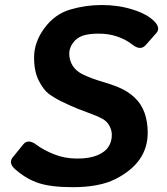

<svg xmlns="http://www.w3.org/2000/svg" viewBox="-20 -737 674 773"><path d="M41 -55.7Q12.7 -80.6 31.2 -103.5L73.7 -155.8Q93.3 -179.7 127.9 -153.3Q155.3 -132.8 198 -115.7Q240.7 -98.6 290.5 -98.6Q340.3 -98.6 371.8 -111.8Q403.3 -125 416.7 -146Q430.2 -167 430.2 -193.8Q430.2 -212.9 420.2 -231Q410.2 -249 392.3 -258.8Q374.5 -268.6 351.6 -276.9Q322.3 -287.6 294.4 -298.6Q266.6 -309.6 228.5 -328.1Q197.8 -343.3 176.5 -359.1Q155.3 -375 136.2 -412.1Q117.2 -449.2 117.2 -505.4Q117.2 -567.4 158.9 -623.8Q200.7 -680.2 262.5 -698.5Q324.2 -716.8 390.1 -716.8Q456.5 -716.8 513.9 -698.7Q571.3 -680.7 599.6 -652.8Q627.9 -625 609.9 -604.5L566.9 -555.7Q545.9 -531.7 513.2 -557.1Q488.3 -577.1 453.6 -589.4Q418.9 -601.6 377.4 -601.6Q335.9 -601.6 311.8 -592.8Q287.6 -584 273.2 -563.5Q258.8 -543 258.8 -521.5Q258.8 -504.4 264.6 -488.5Q270.5 -472.7 282.7 -459.5Q294.9 -446.3 317.4 -435.5Q348.6 -420.9 389.2 -408.9Q429.7 -397 455.6 -386.2Q493.7 -370.6 521.2 -345Q548.8 -319.3 561.8 -283.2Q574.7 -247.1 574.7 -203.1Q574.7 -142.6 542.7 -96.2Q510.7 -49.8 445.8 -16.6Q380.9 16.6 272.9 16.6Q186 16.6 136 0.2Q85.9 -16.1 41 -55.7Z"/></svg>

Font: Istok
Style: Bold Italic
Weight: 700
Italic angle: -13°
Designer: Andrey V. Panov
Foundry: Andrey V. Panov
Version: Version 1.0.3